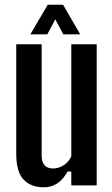

<svg xmlns="http://www.w3.org/2000/svg" viewBox="-20 -788 477 816"><path d="M166 8Q111 8 80 -25Q49 -58 49 -135V-600H157V-127Q157 -72 206 -72Q229 -72 251 -86Q273 -100 283 -124V-600H391V0H283V-59H267Q231 8 166 8ZM109 -642 183 -768H248L321 -642H249L215 -706L181 -642Z"/></svg>

Font: Big Shoulders Display
Style: Bold
Weight: 700
Designer: Patric King
Foundry: XO Type Co
Version: Version 1.000; ttfautohint (v1.8.2)